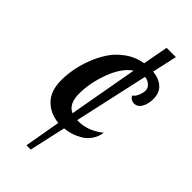

<svg xmlns="http://www.w3.org/2000/svg" viewBox="-236 -771 851 851"><g transform="rotate(45 189.5 -345.5)"><path d="M329.1 -254.9Q325.2 -227.1 310.5 -205.6Q295.9 -184.1 274.9 -171.6Q253.9 -159.2 233.2 -152.6Q212.4 -146 190.9 -144L152.8 26.9H126L155.8 -143.1Q101.6 -147.9 66.2 -183.6Q30.8 -219.2 30.8 -287.1Q30.8 -317.9 36.9 -353.5Q43 -389.2 58.3 -430.2Q73.7 -471.2 96.4 -505.4Q119.1 -539.6 155.8 -565.7Q192.4 -591.8 237.8 -599.1L259.8 -717.8H317.9L292 -601.1Q332 -597.2 355.5 -575.9Q378.9 -554.7 378.9 -517.1Q378.9 -484.4 366.5 -462.6Q354 -440.9 331.1 -440.9Q312.5 -440.9 300.8 -460Q312.5 -466.8 320.3 -484.9Q328.1 -502.9 328.1 -519Q328.1 -533.7 314.9 -545.7Q301.8 -557.6 283.2 -559.1L206.1 -210.9H214.8Q274.4 -210.9 329.1 -254.9ZM128.9 -300.8Q128.9 -235.4 169.9 -217.8L228 -543Q183.1 -512.7 156 -439.9Q128.9 -367.2 128.9 -300.8Z"/></g></svg>

Font: Lobster Two
Style: Italic
Weight: 400
Designer: Pablo Impallari
Foundry: Pablo Impallari. www.impallari.com
Version: Version 1.006